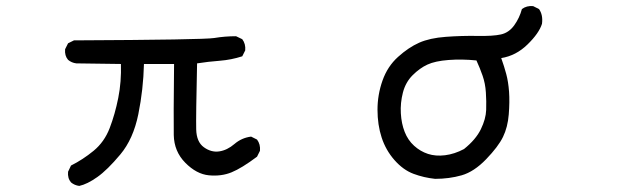

<svg xmlns="http://www.w3.org/2000/svg" viewBox="-20 -570 2040 635"><path d="M242.2 44.9Q226.6 43 214.8 33.2Q203.1 19.5 205.1 -2L214.8 -22.5Q253.9 -42 289.6 -71.3Q325.2 -100.6 342.8 -146.5Q360.4 -192.4 371.1 -246.1Q381.8 -299.8 379.9 -358.4L232.4 -360.4Q216.8 -362.3 205.1 -372.1Q193.4 -385.7 195.3 -407.2L205.1 -426.8L224.6 -436.5Q653.3 -438.5 688.5 -444.3Q723.6 -450.2 760.7 -450.2L781.2 -440.4Q793 -424.8 791 -403.3L781.2 -383.8Q745.1 -372.1 707 -369.1Q668.9 -366.2 631.8 -360.4Q627.9 -183.6 628.9 -142.1Q629.9 -100.6 654.3 -83Q678.7 -65.4 705.1 -69.3Q731.4 -73.2 755.4 -93.8Q779.3 -114.3 810.5 -118.2L830.1 -108.4Q841.8 -92.8 839.8 -71.3L830.1 -51.8Q779.3 -13.7 745.6 0Q711.9 13.7 670.9 9.8Q629.9 5.9 592.8 -31.7Q555.7 -69.3 554.7 -123.5Q553.7 -177.7 555.7 -358.4H456.1Q454.1 -274.4 437.5 -192.4Q420.9 -110.4 377.9 -59.1Q335 -7.8 301.8 15.6Q268.6 39.1 242.2 44.9Z M1418.9 21.5Q1381.8 17.6 1347.7 4.9Q1313.5 -7.8 1284.7 -40.5Q1255.9 -73.2 1242.2 -115.2Q1228.5 -157.2 1228.5 -207Q1228.5 -256.8 1245.1 -303.7Q1261.7 -350.6 1296.4 -381.8Q1331.1 -413.1 1366.2 -428.7Q1401.4 -444.3 1454.6 -448.2Q1507.8 -452.1 1559.1 -451.2Q1610.4 -450.2 1636.7 -456.1Q1663.1 -461.9 1680.7 -486.3Q1698.2 -510.7 1706.1 -540Q1721.7 -551.8 1743.2 -549.8L1762.7 -540Q1776.4 -520.5 1772.5 -491.2Q1762.7 -460 1724.6 -422.9Q1686.5 -385.7 1637.7 -377.9Q1647.5 -350.6 1654.3 -325.2Q1661.1 -299.8 1663.6 -266.6Q1666 -233.4 1662.6 -191.4Q1659.2 -149.4 1643.6 -117.2Q1627.9 -85 1587.9 -43.5Q1547.9 -2 1506.8 9.8Q1465.8 21.5 1418.9 21.5ZM1514.6 -77.1Q1553.7 -108.4 1570.3 -142.6Q1586.9 -176.8 1587.9 -206.1Q1588.9 -235.4 1586.9 -264.6Q1585 -293.9 1576.2 -319.3Q1567.4 -344.7 1555.7 -370.1Q1507.8 -375 1463.4 -371.6Q1418.9 -368.2 1393.6 -356.4Q1368.2 -344.7 1344.7 -321.3Q1321.3 -297.9 1312.5 -263.7Q1303.7 -229.5 1305.7 -195.3Q1307.6 -161.1 1318.4 -133.8Q1329.1 -106.4 1349.6 -87.9Q1370.1 -69.3 1395.5 -61Q1420.9 -52.7 1452.1 -56.6Q1483.4 -60.5 1514.6 -77.1Z"/></svg>

Font: NaikaiFont
Style: Regular-Lite
Weight: 400
Version: Version 1.67